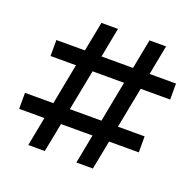

<svg xmlns="http://www.w3.org/2000/svg" viewBox="-118 -784 924 908"><g transform="rotate(20 344.0 -330.5)"><path d="M16 -146V-226.5Q64.5 -226.5 110 -226.5Q155.5 -226.5 195 -226.5H439Q478.5 -226.5 524 -226.5Q569.5 -226.5 618 -226.5V-146Q569.5 -146 524 -146Q478.5 -146 439 -146H195Q155.5 -146 110 -146Q64.5 -146 16 -146ZM115 0Q125 -51 134.2 -100Q143.5 -149 156 -212.5L200 -442Q208.5 -486 215.5 -521.8Q222.5 -557.5 229 -591Q235.5 -624.5 242.5 -661H326Q319 -625.5 312.5 -592Q306 -558.5 299.2 -522.2Q292.5 -486 283.5 -441.5L239 -212.5Q227 -150 217.8 -101Q208.5 -52 198 0ZM70 -431.5V-512Q119 -512 164.5 -512Q210 -512 249.5 -512H493Q533 -512 578.2 -512Q623.5 -512 672 -512V-431.5Q623.5 -431.5 578.2 -431.5Q533 -431.5 493 -431.5H249.5Q210 -431.5 164.5 -431.5Q119 -431.5 70 -431.5ZM357 0Q367 -51 376.2 -100Q385.5 -149 398 -212.5L442 -441.5Q451 -486 457.8 -521.8Q464.5 -557.5 471 -591Q477.5 -624.5 484.5 -661H568Q561 -625.5 554.5 -592Q548 -558.5 541.2 -522.2Q534.5 -486 525.5 -441.5L481 -212.5Q469 -150 459.8 -101Q450.5 -52 440 0Z"/></g></svg>

Font: Commissioner Thin Medium
Style: Regular
Weight: 500
Version: Version 1.000